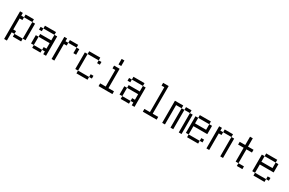

<svg xmlns="http://www.w3.org/2000/svg" viewBox="172 -2161 5657 3758"><g transform="rotate(30 3000.0 -282.0)"><path d="M62.5 -500Q62.5 -500 62.5 125H125V-62.5H187.5V0H375V-62.5H187.5V-125H125Q125 -125 125 -375H187.5V-437.5H125V-500ZM375 -62.5H437.5Q437.5 -62.5 437.5 -437.5H375Q375 -437.5 375 -62.5ZM187.5 -437.5H375V-500H187.5Z M625 -62.5V0H812.5V-62.5ZM625 -62.5V-250H562.5V-62.5ZM875 -62.5V0H937.5V-437.5H875Q875 -437.5 875 -312.5H625V-250H875Q875 -250 875 -125H812.5V-62.5ZM625 -437.5H562.5V-375H625ZM625 -437.5H875V-500H625Z M1062.5 -500Q1062.5 -500 1062.5 0H1125Q1125 0 1125 -375H1187.5V-437.5H1125V-500ZM1375 -437.5Q1375 -437.5 1375 -312.5H1437.5Q1437.5 -312.5 1437.5 -437.5ZM1187.5 -437.5H1375V-500H1187.5Z M1937.5 -62.5V-125H1875V-62.5H1625V0H1875V-62.5ZM1937.5 -375V-437.5H1875V-375ZM1625 -62.5Q1625 -62.5 1625 -437.5H1562.5Q1562.5 -437.5 1562.5 -62.5ZM1625 -437.5H1875V-500H1625Z M2437.5 0V-62.5H2312.5V-500H2187.5V-437.5H2250Q2250 -437.5 2250 -62.5H2125V0ZM2250 -687.5Q2250 -687.5 2250 -562.5H2312.5Q2312.5 -562.5 2312.5 -687.5Z M2625 -62.5V0H2812.5V-62.5ZM2625 -62.5V-250H2562.5V-62.5ZM2875 -62.5V0H2937.5V-437.5H2875Q2875 -437.5 2875 -312.5H2625V-250H2875Q2875 -250 2875 -125H2812.5V-62.5ZM2625 -437.5H2562.5V-375H2625ZM2625 -437.5H2875V-500H2625Z M3437.5 0V-62.5H3312.5Q3312.5 -62.5 3312.5 -687.5H3187.5V-625H3250V-62.5H3125V0Z M3562.5 -500Q3562.5 -500 3562.5 0H3625V-437.5H3750V0H3812.5V-437.5H3750V-500ZM3937.5 -437.5V0H4000V-437.5ZM3812.5 -437.5H3937.5V-500H3812.5Z M4437.5 -62.5V-125H4375V-62.5H4125V0H4375V-62.5ZM4125 -62.5V-250H4437.5V-437.5H4375Q4375 -437.5 4375 -312.5H4125Q4125 -312.5 4125 -437.5H4062.5Q4062.5 -437.5 4062.5 -62.5ZM4125 -437.5H4375V-500H4125Z M4562.5 -500Q4562.5 -500 4562.5 0H4625Q4625 0 4625 -375H4687.5V-437.5H4625V-500ZM4875 -437.5V0H4937.5V-437.5ZM4687.5 -437.5H4875V-500H4687.5Z M5375 0V-62.5H5250V0ZM5375 -375V-437.5H5250V-625H5187.5V-437.5H5062.5V-375H5187.5V-62.5H5250V-375Z M5937.5 -62.5V-125H5875V-62.5H5625V0H5875V-62.5ZM5625 -62.5V-250H5937.5V-437.5H5875Q5875 -437.5 5875 -312.5H5625Q5625 -312.5 5625 -437.5H5562.5Q5562.5 -437.5 5562.5 -62.5ZM5625 -437.5H5875V-500H5625Z"/></g></svg>

Font: UnifontExMono
Style: Regular
Weight: 500
Version: Version 15.0.06